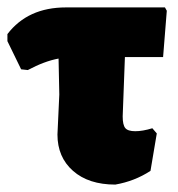

<svg xmlns="http://www.w3.org/2000/svg" viewBox="-28 -491 481 518"><path d="M283 7Q211 7 169 -30Q127 -67 127 -128L132 -236L130 -333Q92 -326 47 -302L29 -304L-8 -380V-399Q47 -471 150 -471H417L422 -462L412 -337H309L303 -177Q303 -154 310 -145.5Q317 -137 337 -137Q357 -137 383 -145L395 -131L378 -30Q335 -2 283 7Z"/></svg>

Font: Alegreya Sans SC Black
Style: Regular
Weight: 900
Designer: Juan Pablo del Peral
Foundry: Huerta Tipografica
Version: Version 2.007